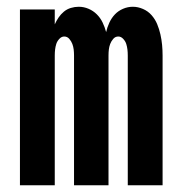

<svg xmlns="http://www.w3.org/2000/svg" viewBox="-20 -548 540 568"><path d="M39 0V-520H142V-476Q147 -487 153.5 -496.5Q160 -506 169 -513.5Q178 -521 189.5 -524.5Q201 -528 213 -528Q228 -528 242 -522Q256 -516 266.5 -505.5Q277 -495 283.5 -481.5Q290 -468 294 -453Q297 -467 303.5 -481Q310 -495 320 -505.5Q330 -516 344 -522Q358 -528 373 -528Q388 -528 403 -521.5Q418 -515 428.5 -503Q439 -491 445 -476.5Q451 -462 454.5 -446.5Q458 -431 459.5 -415.5Q461 -400 461 -384V0H358V-384Q358 -393 357 -401.5Q356 -410 353.5 -418Q351 -426 344.5 -433Q338 -440 330 -440Q321 -440 315 -433Q309 -426 306 -418Q303 -410 302 -401.5Q301 -393 301 -384V0H199V-384Q199 -393 198 -401.5Q197 -410 194 -418Q191 -426 185 -433Q179 -440 170 -440Q162 -440 155.5 -433Q149 -426 146.5 -418Q144 -410 143 -401.5Q142 -393 142 -384V0Z"/></svg>

Font: Iosevka SS04
Style: Bold
Weight: 700
Monospace: yes
Designer: Belleve Invis
Foundry: Belleve Invis
Version: Version 19.0.0; ttfautohint (v1.8.4)